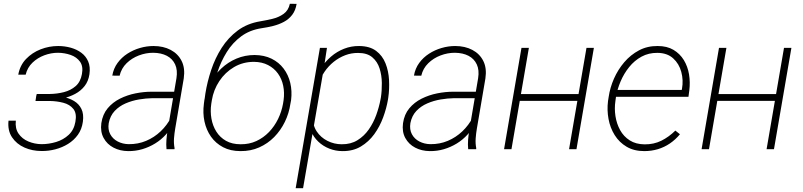

<svg xmlns="http://www.w3.org/2000/svg" viewBox="-20 -778 4185 1001"><path d="M244.1 -257.8H166L171.4 -288.1H241.2Q277.3 -288.6 313 -297.6Q348.6 -306.6 374.3 -328.9Q399.9 -351.1 407.2 -392.1Q414.6 -432.1 397.2 -456.3Q379.9 -480.5 348.6 -491.5Q317.4 -502.4 282.7 -502.9Q246.1 -502.9 210.9 -489.7Q175.8 -476.6 149.4 -451.4Q123 -426.3 113.8 -388.7H75.2Q84 -437.5 116 -470.7Q147.9 -503.9 192.1 -521Q236.3 -538.1 283.2 -538.1Q317.4 -538.1 348.9 -529.3Q380.4 -520.5 404.3 -502.7Q428.2 -484.9 439.9 -457.3Q451.7 -429.7 446.3 -391.1Q440.9 -354.5 421.1 -329.3Q401.4 -304.2 372.1 -288.6Q342.8 -272.9 309.6 -265.6Q276.4 -258.3 244.1 -257.8ZM169.4 -280.8H242.7Q275.4 -280.3 307.9 -273.4Q340.3 -266.6 366 -251.5Q391.6 -236.3 404.5 -210Q417.5 -183.6 412.1 -143.6Q406.7 -104 386 -75.2Q365.2 -46.4 334.7 -27.6Q304.2 -8.8 268.3 0.5Q232.4 9.8 196.3 9.3Q148.4 9.3 107.4 -8.8Q66.4 -26.9 42.7 -62.3Q19 -97.7 24.4 -148.9H62.5Q58.1 -108.4 76.7 -81.3Q95.2 -54.2 127.7 -40.5Q160.2 -26.9 196.3 -26.4Q234.9 -26.4 272.7 -37.8Q310.5 -49.3 338.1 -75Q365.7 -100.6 373 -142.6Q381.3 -186.5 362.5 -210Q343.8 -233.4 310.1 -242.2Q276.4 -251 240.2 -251.5H165Z M853.5 -97.2 899.9 -370.1Q906.7 -412.6 893.1 -442.1Q879.4 -471.7 849.9 -487.1Q820.3 -502.4 778.8 -502.9Q740.7 -502.9 704.1 -489Q667.5 -475.1 640.1 -448.5Q612.8 -421.9 603.5 -383.3L565.4 -383.8Q571.8 -420.9 592.8 -449.7Q613.8 -478.5 644 -498Q674.3 -517.6 709.5 -527.8Q744.6 -538.1 780.3 -538.1Q831.5 -538.1 869.9 -517.8Q908.2 -497.6 927 -460Q945.8 -422.4 938 -369.1L893.6 -108.4Q889.2 -83 887.2 -56.9Q885.3 -30.8 890.1 -5.4L889.6 0H848.1Q845.7 -24.4 847.7 -48.8Q849.6 -73.2 853.5 -97.2ZM900.4 -299.8 896.5 -266.1H773.9Q741.2 -265.6 704.8 -259.5Q668.5 -253.4 635 -239Q601.6 -224.6 577.9 -199.5Q554.2 -174.3 546.9 -136.2Q541.5 -103 554.7 -78.4Q567.9 -53.7 593.8 -40.3Q619.6 -26.9 650.9 -26.4Q699.7 -25.9 741.9 -43.7Q784.2 -61.5 817.6 -93.3Q851.1 -125 873 -167.5L885.7 -138.7Q870.1 -104.5 845.2 -76.9Q820.3 -49.3 788.8 -30Q757.3 -10.7 721.7 -0.2Q686 10.3 647.9 9.8Q605.5 9.3 571.8 -8.3Q538.1 -25.9 520.3 -58.6Q502.4 -91.3 508.3 -135.7Q515.1 -182.1 541.3 -213.4Q567.4 -244.6 605.5 -263.7Q643.6 -282.7 686.8 -291.3Q730 -299.8 769.5 -299.8Z M1491.2 -758.3 1526.4 -757.8Q1521 -723.6 1503.4 -700.7Q1485.8 -677.7 1460.2 -664.1Q1434.6 -650.4 1404.5 -642.8Q1374.5 -635.3 1343.8 -630.9Q1282.2 -621.6 1237.3 -588.4Q1192.4 -555.2 1162.1 -506.3Q1131.8 -457.5 1113.5 -401.4Q1095.2 -345.2 1086.9 -290.5L1079.6 -244.6H1044.4L1050.8 -290.5Q1060.5 -351.6 1081.1 -413.3Q1101.6 -475.1 1135.7 -528.6Q1169.9 -582 1219.5 -618.9Q1269 -655.8 1337.4 -667Q1367.2 -671.9 1400.1 -679.7Q1433.1 -687.5 1458.5 -705.6Q1483.9 -723.6 1491.2 -758.3ZM1307.6 -491.2Q1357.9 -490.7 1396 -471.9Q1434.1 -453.1 1458.7 -420.4Q1483.4 -387.7 1493.4 -345.5Q1503.4 -303.2 1497.6 -255.9L1494.1 -237.3Q1486.8 -187 1465.1 -142.6Q1443.4 -98.1 1409.7 -63.7Q1376 -29.3 1331.3 -9.5Q1286.6 10.3 1233.9 9.8Q1181.6 9.8 1143.1 -10.5Q1104.5 -30.8 1080.1 -65.4Q1055.7 -100.1 1046.1 -144.3Q1036.6 -188.5 1043 -236.8L1045.4 -255.4Q1047.9 -271 1052 -285.4Q1056.2 -299.8 1062 -314Q1067.9 -328.1 1074.7 -342.3Q1097.2 -386.2 1132.6 -419.9Q1168 -453.6 1212.6 -472.4Q1257.3 -491.2 1307.6 -491.2ZM1304.2 -455.6Q1246.6 -455.6 1200.2 -428.2Q1153.8 -400.9 1123.5 -355.2Q1093.3 -309.6 1084.5 -255.4L1081.5 -236.8Q1075.7 -197.3 1082.3 -159.7Q1088.9 -122.1 1107.9 -91.8Q1127 -61.5 1158.4 -43.7Q1189.9 -25.9 1234.4 -25.9Q1279.3 -25.4 1316.7 -42.7Q1354 -60.1 1382.6 -89.8Q1411.1 -119.6 1429.7 -157.7Q1448.2 -195.8 1455.6 -237.3L1458.5 -255.9Q1463.9 -294.9 1456.5 -330.8Q1449.2 -366.7 1429.2 -394.5Q1409.2 -422.4 1377.7 -438.7Q1346.2 -455.1 1304.2 -455.6Z M1668.9 -425.8 1560.1 203.1H1521.5L1647.9 -528.3H1684.6ZM2004.4 -270 2002.9 -259.8Q1995.1 -213.4 1977.5 -165.8Q1960 -118.2 1931.2 -78.4Q1902.3 -38.6 1861.3 -14.2Q1820.3 10.3 1765.6 9.8Q1729.5 9.8 1696.8 -3.2Q1664.1 -16.1 1639.4 -39.6Q1614.7 -63 1601.3 -95Q1587.9 -127 1589.8 -165L1620.6 -348.6Q1630.9 -387.7 1652.8 -421.9Q1674.8 -456.1 1705.6 -482.7Q1736.3 -509.3 1773.9 -523.9Q1811.5 -538.6 1852.5 -538.1Q1907.7 -537.6 1940.9 -512.7Q1974.1 -487.8 1990 -447.5Q2005.9 -407.2 2008.3 -360.4Q2010.7 -313.5 2004.4 -270ZM1963.9 -259.8 1965.8 -270Q1971.2 -305.2 1970.7 -345.5Q1970.2 -385.7 1959 -421.1Q1947.8 -456.5 1921.1 -479.2Q1894.5 -502 1847.2 -502Q1812 -502.4 1779.5 -490Q1747.1 -477.5 1719.7 -455.6Q1692.4 -433.6 1672.4 -404.5Q1652.3 -375.5 1643.1 -341.3L1612.3 -167.5Q1609.9 -125 1631.1 -93Q1652.3 -61 1687.3 -43.5Q1722.2 -25.9 1761.7 -25.9Q1808.6 -25.4 1843.5 -46.9Q1878.4 -68.4 1902.6 -103Q1926.8 -137.7 1941.7 -179Q1956.5 -220.2 1963.9 -259.8Z M2426.3 -97.2 2472.7 -370.1Q2479.5 -412.6 2465.8 -442.1Q2452.1 -471.7 2422.6 -487.1Q2393.1 -502.4 2351.6 -502.9Q2313.5 -502.9 2276.9 -489Q2240.2 -475.1 2212.9 -448.5Q2185.5 -421.9 2176.3 -383.3L2138.2 -383.8Q2144.5 -420.9 2165.5 -449.7Q2186.5 -478.5 2216.8 -498Q2247.1 -517.6 2282.2 -527.8Q2317.4 -538.1 2353 -538.1Q2404.3 -538.1 2442.6 -517.8Q2481 -497.6 2499.8 -460Q2518.6 -422.4 2510.7 -369.1L2466.3 -108.4Q2461.9 -83 2460 -56.9Q2458 -30.8 2462.9 -5.4L2462.4 0H2420.9Q2418.5 -24.4 2420.4 -48.8Q2422.4 -73.2 2426.3 -97.2ZM2473.1 -299.8 2469.2 -266.1H2346.7Q2314 -265.6 2277.6 -259.5Q2241.2 -253.4 2207.8 -239Q2174.3 -224.6 2150.6 -199.5Q2127 -174.3 2119.6 -136.2Q2114.3 -103 2127.4 -78.4Q2140.6 -53.7 2166.5 -40.3Q2192.4 -26.9 2223.6 -26.4Q2272.5 -25.9 2314.7 -43.7Q2356.9 -61.5 2390.4 -93.3Q2423.8 -125 2445.8 -167.5L2458.5 -138.7Q2442.9 -104.5 2418 -76.9Q2393.1 -49.3 2361.6 -30Q2330.1 -10.7 2294.4 -0.2Q2258.8 10.3 2220.7 9.8Q2178.2 9.3 2144.5 -8.3Q2110.8 -25.9 2093 -58.6Q2075.2 -91.3 2081.1 -135.7Q2087.9 -182.1 2114 -213.4Q2140.1 -244.6 2178.2 -263.7Q2216.3 -282.7 2259.5 -291.3Q2302.7 -299.8 2342.3 -299.8Z M3007.3 -287.6 3001.5 -252H2677.2L2683.1 -287.6ZM2737.3 -528.3 2646.5 0H2607.9L2698.7 -528.3ZM3076.2 -528.3 2985.4 0H2946.8L3037.6 -528.3Z M3338.9 9.8Q3285.6 9.8 3247.1 -12.9Q3208.5 -35.6 3184.8 -73.5Q3161.1 -111.3 3152.6 -157.5Q3144 -203.6 3149.9 -251L3153.3 -272.5Q3160.2 -320.8 3180.9 -367.9Q3201.7 -415 3234.6 -453.6Q3267.6 -492.2 3311.3 -515.4Q3355 -538.6 3408.7 -538.1Q3457.5 -538.1 3491.2 -518.1Q3524.9 -498 3545.2 -464.8Q3565.4 -431.6 3572.3 -390.4Q3579.1 -349.1 3573.7 -306.2L3569.3 -273.4H3176.8L3182.1 -309.1H3534.2L3535.6 -315.4Q3543.5 -359.9 3532 -402.8Q3520.5 -445.8 3489.5 -473.9Q3458.5 -502 3407.7 -502.4Q3361.8 -502.9 3324.7 -482.7Q3287.6 -462.4 3260.3 -428.5Q3232.9 -394.5 3215.6 -353.8Q3198.2 -313 3191.4 -272.5L3188.5 -251.5Q3182.6 -212.4 3188.7 -172.6Q3194.8 -132.8 3213.1 -99.6Q3231.4 -66.4 3263.2 -46.1Q3294.9 -25.9 3340.3 -25.4Q3388.7 -24.9 3428 -44.4Q3467.3 -64 3501 -97.2L3524.9 -78.1Q3501.5 -49.8 3472.4 -30Q3443.4 -10.3 3409.7 -0.2Q3376 9.8 3338.9 9.8Z M4037.1 -287.6 4031.2 -252H3707L3712.9 -287.6ZM3767.1 -528.3 3676.3 0H3637.7L3728.5 -528.3ZM4106 -528.3 4015.1 0H3976.6L4067.4 -528.3Z"/></svg>

Font: Roboto ExtraLight
Style: Italic
Weight: 250
Designer: Christian Robertson
Foundry: Google
Version: Version 3.009; 2024